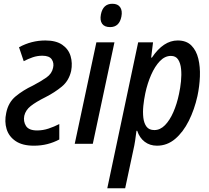

<svg xmlns="http://www.w3.org/2000/svg" viewBox="-20 -764 1108 1020"><path d="M160 10Q99 10 63 -14.5Q27 -39 15 -78.5Q3 -118 13 -164Q24 -220 63.5 -252.5Q103 -285 154 -309Q198 -332 227 -352.5Q256 -373 262 -404Q268 -429 255 -448.5Q242 -468 205 -468Q178 -468 153.5 -459.5Q129 -451 106 -439L81 -513Q147 -549 221 -549Q278 -549 311 -526Q344 -503 355 -466Q366 -429 358 -387Q346 -335 308.5 -304Q271 -273 222 -248Q170 -222 143 -200.5Q116 -179 109 -149Q103 -119 118 -95Q133 -71 177 -71Q208 -71 238 -81Q268 -91 295 -105V-23Q265 -7 231.5 1.5Q198 10 160 10Z M565 -620Q535 -620 522.5 -638Q510 -656 516 -687Q527 -744 577 -744Q606 -744 618.5 -725.5Q631 -707 625 -676Q614 -620 565 -620ZM377 0 492 -539H588L473 0Z M550 236 714 -539H793L783 -458H787Q848 -549 924 -549Q970 -549 996.5 -522.5Q1023 -496 1033.5 -452.5Q1044 -409 1042 -357.5Q1040 -306 1029 -254Q1013 -182 983 -122Q953 -62 910.5 -26Q868 10 814 10Q776 10 748.5 -11Q721 -32 709 -69H705Q702 -44 698 -17.5Q694 9 689 30L645 236ZM800 -73Q831 -73 856.5 -99Q882 -125 901 -168.5Q920 -212 931 -265Q938 -297 941.5 -332Q945 -367 942 -397.5Q939 -428 926.5 -447.5Q914 -467 888 -467Q856 -467 829.5 -439.5Q803 -412 783 -366.5Q763 -321 752 -269Q745 -236 741.5 -202Q738 -168 741.5 -138.5Q745 -109 758.5 -91Q772 -73 800 -73Z"/></svg>

Font: Noto Sans Condensed Medium
Style: Italic
Weight: 500
Width: 3
Italic angle: -12°
Designer: Monotype Design Team
Foundry: Monotype Imaging Inc.
Version: Version 2.013; ttfautohint (v1.8.4.7-5d5b)